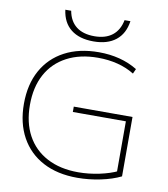

<svg xmlns="http://www.w3.org/2000/svg" viewBox="-101 -1036 988 1130"><g transform="rotate(10 393.5 -471.0)"><path d="M437 10Q318 10 232 -35.5Q146 -81 99.5 -165.5Q53 -250 53 -365Q53 -481 99.5 -565Q146 -649 232 -694.5Q318 -740 436 -740Q502 -740 560 -725Q618 -710 667 -680L654 -651Q609 -679 554 -693Q499 -707 436 -707Q329 -707 250.5 -665.5Q172 -624 130.5 -547.5Q89 -471 89 -365Q89 -259 130.5 -182.5Q172 -106 250.5 -64.5Q329 -23 437 -23Q499 -23 563 -36.5Q627 -50 674 -73L662 -52V-367H345V-399H696V-44Q645 -19 575.5 -4.5Q506 10 437 10ZM392 -797Q307 -797 257 -836.5Q207 -876 197 -952H232Q243 -891 283.5 -859.5Q324 -828 392 -828Q458 -828 498.5 -859.5Q539 -891 551 -952H586Q575 -876 525 -836.5Q475 -797 392 -797Z"/></g></svg>

Font: M PLUS 1 ExtraLight
Style: Regular
Weight: 250
Version: Version 1.001